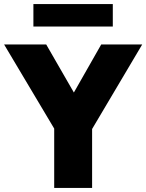

<svg xmlns="http://www.w3.org/2000/svg" viewBox="-28 -917 714 937"><path d="M236.5 0V-289.5L-8 -700H197.5L332.5 -465.5L466 -700H666L421.5 -287.5V0ZM135 -787.5V-897H522.5V-787.5Z"/></svg>

Font: Geologica Cursive ExtraBold
Style: Regular
Weight: 800
Designer: Sindre Bremnes, Frode Helland
Foundry: Monokrom Skriftforlag AS
Version: Version 1.010;gftools[0.9.28]